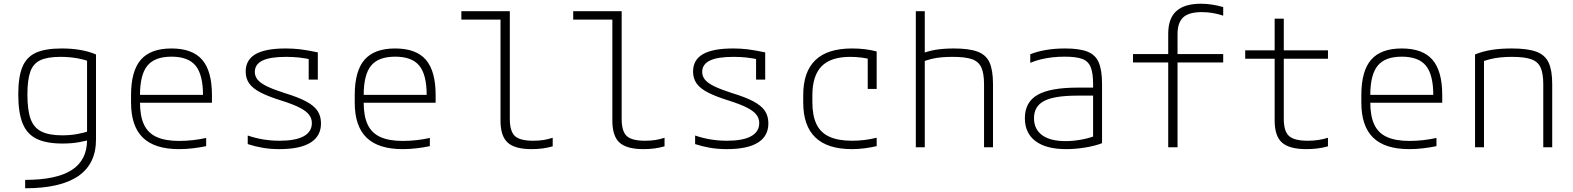

<svg xmlns="http://www.w3.org/2000/svg" viewBox="-20 -790 8440 1030"><path d="M115 175Q283 175 365 122Q447 69 447 -39V-489L465 -458Q428 -472 388 -478.5Q348 -485 304 -485Q235 -485 196.5 -467Q158 -449 142.5 -405Q127 -361 127 -283Q127 -200 144 -152.5Q161 -105 202 -84.5Q243 -64 314 -64Q355 -64 392 -70.5Q429 -77 465 -89L474 -44Q443 -34 403 -27Q363 -20 315 -20Q228 -20 176 -45.5Q124 -71 101 -129Q78 -187 78 -284Q78 -377 100 -430.5Q122 -484 172.5 -507Q223 -530 311 -530Q419 -530 495 -498V-41Q495 89 400 154.5Q305 220 115 220Z M940 10Q810 10 746.5 -51.5Q683 -113 683 -240V-280Q683 -409 735.5 -469.5Q788 -530 900 -530Q1012 -530 1064.5 -469.5Q1117 -409 1117 -280V-239H709V-281H1086L1069 -265V-279Q1069 -389 1029.5 -437.5Q990 -486 900 -486Q810 -486 770.5 -437.5Q731 -389 731 -279V-241Q731 -167 752.5 -121.5Q774 -76 820.5 -55Q867 -34 941 -34Q976 -34 1013 -38Q1050 -42 1086 -50V-6Q1053 1 1015 5.5Q977 10 940 10Z M1479 10Q1431 10 1390 3Q1349 -4 1309 -17V-63Q1350 -49 1392.5 -42Q1435 -35 1480 -35Q1565 -35 1609 -59Q1653 -83 1653 -130Q1653 -155 1637.5 -175Q1622 -195 1586.5 -213Q1551 -231 1491 -250Q1420 -272 1377.5 -294Q1335 -316 1316.5 -343Q1298 -370 1298 -406Q1298 -469 1351 -499.5Q1404 -530 1513 -530Q1553 -530 1590.5 -525.5Q1628 -521 1685 -509V-363H1636V-502L1663 -468Q1617 -478 1584 -481.5Q1551 -485 1515 -485Q1429 -485 1388 -465Q1347 -445 1347 -404Q1347 -381 1362 -362.5Q1377 -344 1412 -327Q1447 -310 1506 -291Q1579 -269 1622 -246Q1665 -223 1683.5 -195Q1702 -167 1702 -128Q1702 -60 1646 -25Q1590 10 1479 10Z M2140 10Q2010 10 1946.5 -51.5Q1883 -113 1883 -240V-280Q1883 -409 1935.5 -469.5Q1988 -530 2100 -530Q2212 -530 2264.5 -469.5Q2317 -409 2317 -280V-239H1909V-281H2286L2269 -265V-279Q2269 -389 2229.5 -437.5Q2190 -486 2100 -486Q2010 -486 1970.5 -437.5Q1931 -389 1931 -279V-241Q1931 -167 1952.5 -121.5Q1974 -76 2020.5 -55Q2067 -34 2141 -34Q2176 -34 2213 -38Q2250 -42 2286 -50V-6Q2253 1 2215 5.5Q2177 10 2140 10Z M2832 10Q2742 10 2703.5 -25Q2665 -60 2665 -143V-685H2455V-730H2715V-152Q2715 -86 2742 -60.5Q2769 -35 2840 -35Q2871 -35 2896 -39Q2921 -43 2945 -51V-5Q2917 3 2889.5 6.5Q2862 10 2832 10Z M3432 10Q3342 10 3303.5 -25Q3265 -60 3265 -143V-685H3055V-730H3315V-152Q3315 -86 3342 -60.5Q3369 -35 3440 -35Q3471 -35 3496 -39Q3521 -43 3545 -51V-5Q3517 3 3489.5 6.5Q3462 10 3432 10Z M3879 10Q3831 10 3790 3Q3749 -4 3709 -17V-63Q3750 -49 3792.5 -42Q3835 -35 3880 -35Q3965 -35 4009 -59Q4053 -83 4053 -130Q4053 -155 4037.5 -175Q4022 -195 3986.5 -213Q3951 -231 3891 -250Q3820 -272 3777.5 -294Q3735 -316 3716.5 -343Q3698 -370 3698 -406Q3698 -469 3751 -499.5Q3804 -530 3913 -530Q3953 -530 3990.5 -525.5Q4028 -521 4085 -509V-363H4036V-502L4063 -468Q4017 -478 3984 -481.5Q3951 -485 3915 -485Q3829 -485 3788 -465Q3747 -445 3747 -404Q3747 -381 3762 -362.5Q3777 -344 3812 -327Q3847 -310 3906 -291Q3979 -269 4022 -246Q4065 -223 4083.5 -195Q4102 -167 4102 -128Q4102 -60 4046 -25Q3990 10 3879 10Z M4550 10Q4289 10 4289 -240V-280Q4289 -530 4550 -530Q4623 -530 4683 -514V-313H4635V-505L4659 -469Q4634 -477 4603 -481Q4572 -485 4541 -485Q4437 -485 4387.5 -434.5Q4338 -384 4338 -278V-242Q4338 -170 4360 -124Q4382 -78 4429.5 -56.5Q4477 -35 4551 -35Q4585 -35 4617.5 -39Q4650 -43 4683 -51V-6Q4653 1 4618.5 5.5Q4584 10 4550 10Z M5259 -338Q5259 -396 5244.5 -428Q5230 -460 5194 -472.5Q5158 -485 5091 -485Q5059 -485 5030.5 -482.5Q5002 -480 4975.5 -473.5Q4949 -467 4921 -455L4914 -498Q4953 -515 4997 -522.5Q5041 -530 5097 -530Q5178 -530 5224 -513Q5270 -496 5288.5 -454.5Q5307 -413 5307 -340V0H5259ZM4893 0V-730H4941V0Z M5700 10Q5592 10 5535 -33Q5478 -76 5478 -156Q5478 -242 5546 -281Q5614 -320 5761 -320H5866V-277H5760Q5636 -277 5581.5 -248.5Q5527 -220 5527 -156Q5527 -97 5570.5 -65Q5614 -33 5696 -33Q5739 -33 5783.5 -41.5Q5828 -50 5858 -63L5844 -35V-339Q5844 -398 5831 -430Q5818 -462 5785.5 -474Q5753 -486 5692 -486Q5657 -486 5626 -482.5Q5595 -479 5565.5 -472Q5536 -465 5507 -453V-499Q5545 -514 5591.5 -522Q5638 -530 5694 -530Q5770 -530 5813.5 -513Q5857 -496 5874.5 -454.5Q5892 -413 5892 -340V-22Q5857 -8 5804 1Q5751 10 5700 10Z M6247 0V-455H6058V-500H6247V-609Q6247 -691 6290.5 -730.5Q6334 -770 6423 -770Q6451 -770 6481 -765.5Q6511 -761 6542 -752V-706Q6512 -716 6484 -720.5Q6456 -725 6427 -725Q6358 -725 6327.5 -697Q6297 -669 6297 -607V-500H6542V-455H6297V0Z M6988 10Q6897 10 6857.5 -25Q6818 -60 6818 -143V-475H6660V-520H6818V-690H6867V-520H7104V-475H6867V-152Q6867 -86 6895 -60.5Q6923 -35 6995 -35Q7025 -35 7052 -39Q7079 -43 7104 -51V-5Q7076 3 7047 6.5Q7018 10 6988 10Z M7540 10Q7410 10 7346.5 -51.5Q7283 -113 7283 -240V-280Q7283 -409 7335.5 -469.5Q7388 -530 7500 -530Q7612 -530 7664.5 -469.5Q7717 -409 7717 -280V-239H7309V-281H7686L7669 -265V-279Q7669 -389 7629.5 -437.5Q7590 -486 7500 -486Q7410 -486 7370.5 -437.5Q7331 -389 7331 -279V-241Q7331 -167 7352.5 -121.5Q7374 -76 7420.5 -55Q7467 -34 7541 -34Q7576 -34 7613 -38Q7650 -42 7686 -50V-6Q7653 1 7615 5.5Q7577 10 7540 10Z M7893 -498Q7935 -515 7982.5 -522.5Q8030 -530 8090 -530Q8174 -530 8221 -513Q8268 -496 8287.5 -454.5Q8307 -413 8307 -340V0H8259V-338Q8259 -396 8244.5 -428Q8230 -460 8193.5 -472.5Q8157 -485 8091 -485Q8058 -485 8029 -482Q8000 -479 7973.5 -472.5Q7947 -466 7918 -454L7941 -486V0H7893Z"/></svg>

Font: M PLUS Code Latin Expanded Light
Style: Regular
Weight: 300
Width: 7
Designer: Coji Morishita
Foundry: UNDERFOREST DESIGN
Version: Version 1.002; ttfautohint (v1.8.3)